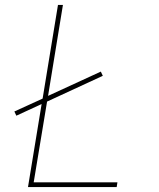

<svg xmlns="http://www.w3.org/2000/svg" viewBox="-20 -755 640 775"><path d="M93 0 148 -335 46 -288 38 -305 152 -357 214 -735H234L174 -368L387 -466L395 -449L170 -345L116 -19H454L451 0Z"/></svg>

Font: Iosevka Thin Extended
Style: Italic
Weight: 100
Width: 7
Italic angle: -9°
Monospace: yes
Designer: Belleve Invis
Foundry: Belleve Invis
Version: Version 32.5.0; ttfautohint (v1.8.4)